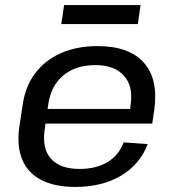

<svg xmlns="http://www.w3.org/2000/svg" viewBox="-20 -730 687 758"><path d="M277 8Q196 8 143 -19.5Q90 -47 68 -99.5Q46 -152 56 -227L69 -313Q79 -387 118 -439.5Q157 -492 220 -520Q283 -548 365 -548Q490 -548 548 -482.5Q606 -417 589 -296L581 -242H141L149 -300H509L491 -277L496 -319Q506 -391 468.5 -432Q431 -473 356 -473Q278 -473 229 -431.5Q180 -390 170 -315L156 -216Q146 -142 182 -102.5Q218 -63 294 -63Q360 -63 405 -90.5Q450 -118 468 -168L563 -161Q532 -80 457 -36Q382 8 277 8ZM535 -710 524 -635H222L233 -710Z"/></svg>

Font: Pathway Extreme 28pt Medium
Style: Italic
Weight: 500
Italic angle: -8°
Designer: Eduardo Rodriguez Tunni
Foundry: Eduardo Rodriguez Tunni
Version: Version 1.001;gftools[0.9.26]